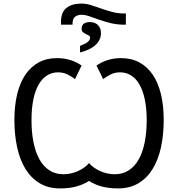

<svg xmlns="http://www.w3.org/2000/svg" viewBox="-20 -1050 1002 1080"><path d="M655.8 -643.1Q626.5 -643.1 603.5 -631.8Q580.6 -620.6 560.1 -605L522.9 -681.2Q551.8 -701.7 586.7 -712.4Q621.6 -723.1 661.1 -723.1Q719.2 -723.1 763.9 -699Q808.6 -674.8 839.1 -629.9Q869.6 -585 885.3 -520.5Q900.9 -456.1 900.9 -375Q900.9 -292 885.5 -221.4Q870.1 -150.9 838.6 -99.6Q807.1 -48.3 758.8 -19.3Q710.4 9.8 644 9.8Q593.8 9.8 554.2 -0.5Q514.6 -10.7 481 -32.2Q446.3 -10.7 407.2 -0.5Q368.2 9.8 317.9 9.8Q251.5 9.8 203.1 -19.3Q154.8 -48.3 123.3 -99.6Q91.8 -150.9 76.4 -221.4Q61 -292 61 -375Q61 -456.1 76.7 -520.5Q92.3 -585 122.8 -629.9Q153.3 -674.8 198 -699Q242.7 -723.1 300.8 -723.1Q340.3 -723.1 375.2 -712.4Q410.2 -701.7 439 -681.2L401.9 -605Q381.8 -620.6 358.6 -631.8Q335.4 -643.1 306.2 -643.1Q272.5 -643.1 244.9 -626Q217.3 -608.9 197.8 -575.2Q178.2 -541.5 167.7 -491Q157.2 -440.4 157.2 -374Q157.2 -305.2 168.5 -249.3Q179.7 -193.4 202.1 -153.3Q224.6 -113.3 258.3 -91.6Q292 -69.8 336.9 -69.8Q357.4 -69.8 378.4 -74.5Q399.4 -79.1 418.5 -87.6Q437.5 -96.2 453.6 -107.7Q469.7 -119.1 481 -132.8Q492.2 -119.1 508.3 -107.7Q524.4 -96.2 543.5 -87.6Q562.5 -79.1 583.5 -74.5Q604.5 -69.8 625 -69.8Q669.9 -69.8 703.9 -91.6Q737.8 -113.3 760.3 -153.3Q782.7 -193.4 793.9 -249.3Q805.2 -305.2 805.2 -374Q805.2 -440.4 794.4 -491Q783.7 -541.5 764.2 -575.2Q744.6 -608.9 717 -626Q689.5 -643.1 655.8 -643.1ZM688 -974.1V-911.1H680.2Q638.2 -911.1 603 -919.9Q567.9 -928.7 538.1 -939Q508.3 -949.2 483.9 -958Q459.5 -966.8 439 -966.8Q416.5 -966.8 402.3 -955.8Q388.2 -944.8 388.2 -918.9V-911.1H323.2V-928.2Q323.2 -980.5 353.5 -1005.1Q383.8 -1029.8 437 -1029.8Q465.3 -1029.8 492.7 -1021Q520 -1012.2 549.1 -1002Q578.1 -991.7 610.6 -982.9Q643.1 -974.1 681.2 -974.1ZM547.9 -863.8Q547.9 -826.2 518.6 -798.1Q489.3 -770 430.2 -754.9V-792Q459.5 -802.7 473.1 -813.7Q486.8 -824.7 486.8 -836.9Q486.8 -846.2 479.2 -850.6Q471.7 -855 462.9 -858.9Q454.1 -862.8 446.5 -869.1Q439 -875.5 439 -889.2Q439 -907.2 451.2 -916.5Q463.4 -925.8 485.8 -925.8Q514.6 -925.8 531.2 -908.7Q547.9 -891.6 547.9 -863.8Z"/></svg>

Font: Genotype
Style: Regular
Weight: 400
Foundry: Ascender Corporation
Version: Version 1.00